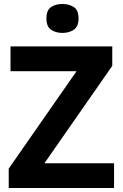

<svg xmlns="http://www.w3.org/2000/svg" viewBox="-20 -948 619 968"><path d="M555 0H24V-98L366 -589H33V-714H546V-616L204 -125H555ZM295 -928Q328 -928 352 -912.5Q376 -897 376 -855Q376 -814 352 -798Q328 -782 295 -782Q261 -782 237.5 -798Q214 -814 214 -855Q214 -897 237.5 -912.5Q261 -928 295 -928Z"/></svg>

Font: Noto Sans Lisu
Style: Regular
Weight: 400
Designer: Monotype Design Team. David Williams.
Foundry: Monotype Imaging Inc.
Version: Version 2.102